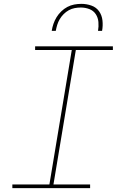

<svg xmlns="http://www.w3.org/2000/svg" viewBox="-20 -975 640 995"><path d="M44 0V-19H236L352 -716H162V-735H565V-716H373L257 -19H447V0ZM248 -815Q251 -834 257 -851.5Q263 -869 273 -885.5Q283 -902 297.5 -916Q312 -930 329 -939Q346 -948 364.5 -951.5Q383 -955 402 -955Q429 -955 454 -946Q479 -937 493.5 -916.5Q508 -896 511 -869Q514 -842 509 -815H488Q492 -838 490 -861Q488 -884 476 -902Q464 -920 443 -928Q422 -936 399 -936Q383 -936 367 -933Q351 -930 336.5 -922Q322 -914 310 -902Q298 -890 289.5 -875.5Q281 -861 276.5 -846Q272 -831 269 -815Z"/></svg>

Font: Iosevka Curly ThExObl
Style: Regular
Weight: 100
Width: 7
Italic angle: -9°
Monospace: yes
Designer: Belleve Invis
Foundry: Belleve Invis
Version: Version 11.1.0; ttfautohint (v1.8.3)